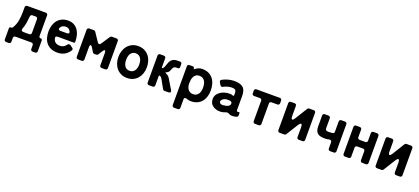

<svg xmlns="http://www.w3.org/2000/svg" viewBox="51 -1647 6472 2969"><g transform="rotate(20 3286.5 -162.5)"><path d="M17 94V-86Q17 -109 40 -109H45Q64 -109 72 -124Q111 -189 122.5 -258Q134 -327 134 -402V-476Q134 -491 143 -500Q152 -509 167 -509H471Q486 -509 495 -500Q504 -491 504 -476V-137Q504 -109 532 -109Q544 -109 551.5 -101.5Q559 -94 559 -82V94Q559 109 550 118Q541 127 526 127H485Q470 127 461 118Q452 109 452 94V33Q452 18 443 9Q434 0 419 0H158Q143 0 134 9Q125 18 125 33V94Q125 109 116 118Q107 127 92 127H50Q35 127 26 118Q17 109 17 94ZM249 -109H344Q359 -109 368 -118Q377 -127 377 -142V-367Q377 -382 368 -391Q359 -400 344 -400H291Q277 -400 268 -391Q259 -382 258 -368Q254 -314 245.5 -261Q237 -208 217 -157Q209 -135 217 -122Q225 -109 249 -109Z M847 11Q787 11 742 -8.5Q697 -28 667.5 -62.5Q638 -97 623.5 -145Q609 -193 609 -250Q609 -305 623.5 -353Q638 -401 667.5 -436.5Q697 -472 740 -492.5Q783 -513 840 -513Q897 -513 937.5 -490.5Q978 -468 1003.5 -431Q1029 -394 1041 -347Q1053 -300 1053 -250V-236Q1053 -222 1039 -222H768Q752 -222 743 -212.5Q734 -203 738 -188Q747 -143 775 -122.5Q803 -102 849 -102Q915 -102 951 -157Q965 -174 981 -174Q992 -174 1002 -167L1040 -139Q1051 -131 1053.5 -120Q1056 -109 1049 -98Q978 11 847 11ZM777 -322H889Q907 -322 916 -332.5Q925 -343 917 -359Q895 -411 838 -411Q808 -411 785 -398.5Q762 -386 750 -358Q742 -343 751 -332.5Q760 -322 777 -322Z M1154 -33V-476Q1154 -491 1163 -500Q1172 -509 1187 -509H1263Q1280 -509 1290 -494L1384 -353Q1397 -334 1411 -334Q1425 -334 1438 -353L1531 -494Q1541 -509 1559 -509H1634Q1649 -509 1658 -500Q1667 -491 1667 -476V-33Q1667 -18 1658 -9Q1649 0 1634 0H1575Q1560 0 1551 -9Q1542 -18 1542 -33V-230Q1542 -275 1526 -275Q1513 -275 1494 -244L1455 -181Q1445 -166 1427 -166H1394Q1376 -166 1366 -181L1328 -244Q1309 -275 1296 -275Q1280 -275 1280 -230V-33Q1280 -18 1271 -9Q1262 0 1247 0H1187Q1172 0 1163 -9Q1154 -18 1154 -33Z M1994 11Q1938 11 1894 -10Q1850 -31 1820 -67Q1790 -103 1774.5 -150.5Q1759 -198 1759 -250Q1759 -304 1775 -352Q1791 -400 1821 -435.5Q1851 -471 1894.5 -492Q1938 -513 1994 -513Q2051 -513 2095 -491.5Q2139 -470 2169 -434Q2199 -398 2214 -350.5Q2229 -303 2229 -250Q2229 -196 2213 -148.5Q2197 -101 2167 -65.5Q2137 -30 2093.5 -9.5Q2050 11 1994 11ZM1994 -107Q2024 -107 2045 -119.5Q2066 -132 2079 -152.5Q2092 -173 2097.5 -198.5Q2103 -224 2103 -250Q2103 -276 2097.5 -302Q2092 -328 2079.5 -348.5Q2067 -369 2046 -382Q2025 -395 1994 -395Q1964 -395 1943.5 -382Q1923 -369 1910.5 -348.5Q1898 -328 1892.5 -302Q1887 -276 1887 -250Q1887 -224 1892.5 -198.5Q1898 -173 1910.5 -152.5Q1923 -132 1943.5 -119.5Q1964 -107 1994 -107Z M2321 -33V-476Q2321 -491 2330 -500Q2339 -509 2354 -509H2414Q2429 -509 2438 -500Q2447 -491 2447 -476V-332Q2447 -324 2451.5 -321Q2456 -318 2462 -322Q2474 -330 2481 -343.5Q2488 -357 2492 -370Q2503 -406 2514.5 -432Q2526 -458 2543 -475Q2560 -492 2584.5 -500.5Q2609 -509 2647 -509H2679Q2693 -509 2702 -500Q2711 -491 2711 -477V-428Q2711 -416 2703.5 -408.5Q2696 -401 2685 -401H2658Q2641 -401 2630 -395.5Q2619 -390 2611.5 -381Q2604 -372 2599.5 -360Q2595 -348 2590 -334Q2582 -313 2569.5 -300.5Q2557 -288 2537 -279Q2526 -274 2526 -270.5Q2526 -267 2538 -262Q2561 -255 2578.5 -238.5Q2596 -222 2607 -202L2699 -49Q2713 -27 2705 -13.5Q2697 0 2671 0H2608Q2589 0 2580 -17L2505 -152Q2493 -173 2481 -185Q2474 -190 2465 -195Q2457 -199 2452 -195Q2447 -191 2447 -183V-33Q2447 -18 2438 -9Q2429 0 2414 0H2354Q2339 0 2330 -9Q2321 -18 2321 -33Z M2804 161V-474Q2804 -489 2813 -498Q2822 -507 2837 -507H2890Q2913 -507 2916 -485Q2919 -464 2935 -478Q2982 -519 3045 -519Q3107 -519 3151 -497.5Q3195 -476 3224 -439Q3253 -402 3266.5 -352.5Q3280 -303 3280 -248Q3280 -192 3264.5 -144.5Q3249 -97 3219.5 -62.5Q3190 -28 3146 -8.5Q3102 11 3045 11Q3011 11 2981 -1Q2962 -8 2954 -8Q2930 -8 2930 29V161Q2930 176 2921 185Q2912 194 2897 194H2837Q2822 194 2813 185Q2804 176 2804 161ZM3040 -103Q3071 -103 3092.5 -115.5Q3114 -128 3127.5 -148Q3141 -168 3147 -194.5Q3153 -221 3153 -248Q3153 -276 3148 -304Q3143 -332 3130 -354.5Q3117 -377 3095 -391Q3073 -405 3040 -405Q3006 -405 2984 -390Q2962 -375 2949.5 -351Q2937 -327 2932.5 -298Q2928 -269 2928 -241Q2928 -215 2934.5 -190Q2941 -165 2954.5 -145.5Q2968 -126 2989 -114.5Q3010 -103 3040 -103Z M3536 6Q3459 10 3405 -28Q3352 -66 3352 -138Q3352 -179 3371.5 -209.5Q3391 -240 3421.5 -260.5Q3452 -281 3489 -292Q3526 -303 3562 -304Q3585 -306 3606 -301Q3611 -299 3616 -297.5Q3621 -296 3626 -294Q3645 -288 3645 -307V-338Q3645 -380 3627 -393Q3609 -405 3576 -405Q3541 -405 3506 -395.5Q3471 -386 3439 -369Q3429 -363 3419 -363Q3402 -363 3391 -381L3368 -420Q3360 -432 3363.5 -444Q3367 -456 3380 -463Q3425 -487 3475 -500.5Q3525 -514 3576 -514Q3671 -514 3718 -475Q3765 -436 3765 -338V-108Q3765 -87 3775 -84Q3782 -82 3796 -85Q3817 -90 3817 -69V-35Q3817 -18 3804 -10.5Q3791 -3 3777 -1Q3755 6 3724 6Q3692 6 3672 -6Q3656 -18 3637 -18Q3624 -18 3613 -13Q3580 3 3536 6ZM3533 -102Q3587 -105 3618 -123Q3649 -139 3647 -171Q3645 -194 3625 -201Q3605 -208 3572 -206Q3527 -205 3499 -183Q3472 -160 3473 -137Q3475 -120 3489 -111Q3503 -100 3533 -102Z M4066 -33V-367Q4066 -382 4057 -391Q4048 -400 4033 -400H3938Q3923 -400 3914 -409Q3905 -418 3905 -433V-476Q3905 -491 3914 -500Q3923 -509 3938 -509H4322Q4337 -509 4346 -500Q4355 -491 4355 -476V-433Q4355 -418 4346 -409Q4337 -400 4322 -400H4226Q4211 -400 4202 -391Q4193 -382 4193 -367V-33Q4193 -18 4184 -9Q4175 0 4160 0H4099Q4084 0 4075 -9Q4066 -18 4066 -33Z M4472 -33V-476Q4472 -491 4481 -500Q4490 -509 4505 -509H4565Q4580 -509 4589 -500Q4598 -491 4598 -476V-316Q4598 -259 4618 -259Q4634 -259 4658 -299L4778 -494Q4788 -509 4806 -509H4880Q4895 -509 4904 -500Q4913 -491 4913 -476V-33Q4913 -18 4904 -9Q4895 0 4880 0H4820Q4805 0 4796 -9Q4787 -18 4787 -33V-190Q4787 -246 4767 -246Q4751 -246 4727 -207L4608 -15Q4598 0 4580 0H4505Q4490 0 4481 -9Q4472 -18 4472 -33Z M5302 -33V-130Q5302 -152 5289.5 -160.5Q5277 -169 5256 -164Q5222 -156 5192 -156Q5152 -156 5121.5 -162.5Q5091 -169 5071 -185Q5051 -201 5040.5 -229Q5030 -257 5030 -299V-476Q5030 -491 5039 -500Q5048 -509 5063 -509H5123Q5138 -509 5147 -500Q5156 -491 5156 -476V-314Q5156 -287 5171.5 -279.5Q5187 -272 5211 -272Q5234 -272 5258 -275Q5270 -275 5280 -278Q5290 -280 5296 -287.5Q5302 -295 5302 -306V-476Q5302 -491 5311 -500Q5320 -509 5335 -509H5395Q5410 -509 5419 -500Q5428 -491 5428 -476V-33Q5428 -18 5419 -9Q5410 0 5395 0H5335Q5320 0 5311 -9Q5302 -18 5302 -33Z M5545 -33V-476Q5545 -491 5554 -500Q5563 -509 5578 -509H5638Q5653 -509 5662 -500Q5671 -491 5671 -476V-353Q5671 -338 5680 -329Q5689 -320 5704 -320H5798Q5813 -320 5822 -329Q5831 -338 5831 -353V-476Q5831 -491 5840 -500Q5849 -509 5864 -509H5923Q5938 -509 5947 -500Q5956 -491 5956 -476V-33Q5956 -18 5947 -9Q5938 0 5923 0H5864Q5849 0 5840 -9Q5831 -18 5831 -33V-179Q5831 -194 5822 -203Q5813 -212 5798 -212H5704Q5689 -212 5680 -203Q5671 -194 5671 -179V-33Q5671 -18 5662 -9Q5653 0 5638 0H5578Q5563 0 5554 -9Q5545 -18 5545 -33Z M6073 -33V-476Q6073 -491 6082 -500Q6091 -509 6106 -509H6166Q6181 -509 6190 -500Q6199 -491 6199 -476V-316Q6199 -259 6219 -259Q6235 -259 6259 -299L6379 -494Q6389 -509 6407 -509H6481Q6496 -509 6505 -500Q6514 -491 6514 -476V-33Q6514 -18 6505 -9Q6496 0 6481 0H6421Q6406 0 6397 -9Q6388 -18 6388 -33V-190Q6388 -246 6368 -246Q6352 -246 6328 -207L6209 -15Q6199 0 6181 0H6106Q6091 0 6082 -9Q6073 -18 6073 -33Z"/></g></svg>

Font: Higure Gothic Black
Style: Regular
Weight: 900
Designer: Yoshimichi Ohira
Foundry: Positype
Version: Version 1.000